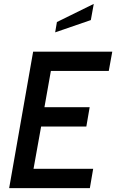

<svg xmlns="http://www.w3.org/2000/svg" viewBox="-20 -965 596 985"><path d="M441 0H27L150 -700H556L538 -601H241L208 -415H440L423 -316H191L152 -99H458ZM446 -862 263 -799 272 -852 461 -945Z"/></svg>

Font: Cabin
Style: Medium Italic
Weight: 500
Designer: Pablo Impallari
Foundry: Pablo Impallari. www.impallari.com Igino Marini. www.ikern.com
Version: Version 1.005